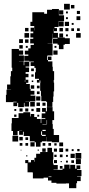

<svg xmlns="http://www.w3.org/2000/svg" viewBox="-20 -807 463 1004"><path d="M315 -787H345V-757H315ZM351 -781H369V-763H351ZM140 -482H157V-485H133V-489H107V-515H128V-522H110V-542H128V-554H140V-572H157V-580H138V-604H154V-611H139V-633H154V-642H140V-662H159V-671H139V-693H149V-743H211V-735H226V-756H252V-760H288V-727H315V-697H287V-695H286V-666H265V-660H278V-644H262V-657H261V-635H283V-611H319V-607H345V-577H319V-573H312V-550H288V-573H281V-579H257V-605H281V-609H257V-631H256V-606H254V-578H229V-577H255V-517H228V-514H227V-493H231V-486H254V-458H256V-435H263V-389H261V-375H263V-329H260V-302H258V-274H254V-248H226V-274H222V-278H196V-306H194V-332H190V-372H191V-386H187V-375H173V-389H184V-395H163V-429H167V-452H160V-462H140ZM289 -753H311V-731H289ZM382 -750H398V-734H382ZM325 -747H335V-737H325ZM380 -722H400V-702H380ZM335 -707H325V-717H335ZM313 -695V-669H287V-695ZM319 -693H341V-671H319ZM355 -677V-687H365V-677ZM111 -661H129V-643H111ZM160 -648H161V-661H160ZM291 -643V-661H309V-643ZM322 -660H338V-644H322ZM353 -659H367V-645H353ZM397 -659V-645H383V-659ZM108 -634H132V-610H108ZM378 -634H402V-610H378ZM310 -612H290V-632H310ZM335 -627V-617H325V-627ZM80 -602H100V-582H80ZM111 -601H129V-583H111ZM99 -571V-553H81V-571ZM125 -567V-557H115V-567ZM265 -557V-567H275V-557ZM67 -275H49V-273H11V-311H14V-338H38V-339H17V-365H34V-408H37V-435H44V-453H41V-551H79V-543H101V-521H79V-517H105V-487H79V-486H104V-466H107V-485H133V-459H114V-454H132V-430H114V-421H129V-403H114V-390H128V-374H117V-368H136V-342H140V-332H160V-312H140V-307H165V-277H137V-275H113V-274H132V-250H108V-269H105V-247H75V-269H70V-252H50V-272H67ZM281 -521H259V-543H281ZM231 -511H249V-493H231ZM143 -449H157V-435H143ZM144 -418H156V-406H144ZM112 -388H110V-379H112ZM154 -386V-378H146V-386ZM159 -343H141V-361H159ZM173 -359H187V-345H173ZM187 -315H173V-329H187ZM169 -303H191V-281H169ZM138 -274H162V-250H138ZM171 -253V-271H189V-253ZM218 -270V-254H202V-270ZM133 -95V-96H104V-118H100V-102H80V-122H96V-123H80V-122H72V-100H48V-122H40V-162H42V-190H77V-215H102V-220H138V-198H141V-211H159V-195H173V-185H193V-164H196V-186H217V-190H198V-214H217V-222H200V-242H220V-225H225V-247H255V-225H263V-179H254V-158H256V-133H261V-101H289V-63H251V-67H225V-91H224V-68H199V-63H192V-40H168V-63H161V-68H136V-95ZM170 -242H190V-222H170ZM98 -240V-224H82V-240ZM128 -240V-224H112V-240ZM156 -238V-226H144V-238ZM55 -227V-237H65V-227ZM66 -196H54V-208H66ZM185 -207V-197H175V-207ZM224 -158H226V-179H224V-158H202V-156H224ZM202 -122H219V-128H202ZM195 -120V-101H199V-96H219V-102H200V-120ZM75 -67H45V-97H75ZM99 -73H81V-91H99ZM113 -89H127V-75H113ZM161 -41H139V-63H161ZM290 -62H310V-42H290ZM97 -45H83V-59H97ZM113 -59H127V-45H113ZM203 -45V-59H217V-45ZM247 -59V-45H233V-59ZM264 -46V-58H276V-46ZM406 82V114H383V116H402V140H383V151H379V177H341V152H325V153H275V149H249V137H231V122H208V126H152V97H151V94H124V46H112V30H128V42H142V30H158V39H160V18H169V-3H190V-12H228V-34H252V-11H259V27H257V48H260V56H282V80H260V82H283V81H307V75H316V54H344V75H347V55H373V75H380V58H400V78H383V82ZM290 -32H310V-12H290ZM219 -13H201V-31H219ZM262 -30H278V-14H262ZM323 -29H337V-15H323ZM396 -28V-16H384V-28ZM365 -27V-17H355V-27ZM183 -25V-19H177V-25ZM92 -20H88V-24H92ZM375 -7H405V23H375ZM349 -3H371V19H349ZM293 1H307V15H293ZM264 14V2H276V14ZM325 3H335V13H325ZM123 5V11H117V5ZM403 25V51H377V25ZM278 46H262V30H278ZM367 31V45H353V31ZM335 43H325V33H335ZM303 35V41H297V35ZM293 75V61H307V75ZM234 116V119H249V116Z"/></svg>

Font: Rubik-Storm
Style: Regular
Weight: 400
Designer: NaN (generative design), Hubert & Fischer (Rubik source font outlines)
Foundry: NaN, Hubert & Fischer
Version: Version 1.000